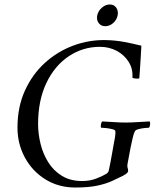

<svg xmlns="http://www.w3.org/2000/svg" viewBox="-20 -829 720 857"><path d="M414 -760Q418 -780 434.5 -794.5Q451 -809 470 -809Q489 -809 499 -794.5Q509 -780 505 -760Q501 -740 485 -726Q469 -712 450 -712Q431 -712 420.5 -726Q410 -740 414 -760ZM571 -482Q574 -521 554.5 -552.5Q535 -584 501 -602Q467 -620 426 -620Q350 -620 287 -578Q224 -536 187 -458.5Q150 -381 150 -275Q150 -232 161 -187Q172 -142 195.5 -104.5Q219 -67 256.5 -44Q294 -21 347 -21Q382 -21 411 -32.5Q440 -44 456 -54Q465 -61 466 -70Q469 -83 473.5 -107Q478 -131 481.5 -151Q485 -171 485 -171Q485 -173 486 -177Q490 -197 493 -214.5Q496 -232 495 -243Q495 -249 481 -252.5Q467 -256 452 -257.5Q437 -259 431 -259Q429 -263 430.5 -273Q432 -283 436 -287Q464 -286 489.5 -284Q515 -282 541 -282Q567 -282 593.5 -284Q620 -286 648 -287Q651 -283 650 -273Q649 -263 645 -259Q640 -259 625.5 -257.5Q611 -256 598 -252.5Q585 -249 582 -243Q576 -231 572 -212Q568 -193 563 -171L550 -102Q548 -92 548.5 -86Q549 -80 551 -75Q552 -69 552 -66Q552 -62 547.5 -57Q543 -52 530 -45Q508 -34 481 -21.5Q454 -9 415 -0.5Q376 8 316 8Q241 8 182.5 -28.5Q124 -65 91 -126Q58 -187 58 -259Q58 -351 91 -424Q124 -497 180 -548Q236 -599 307 -625.5Q378 -652 454 -650Q497 -649 536 -641.5Q575 -634 611 -625Q610 -608 608.5 -579.5Q607 -551 605 -524Q603 -497 602 -482Q602 -478 594 -478Q590 -478 583.5 -478.5Q577 -479 571 -482Z"/></svg>

Font: Amiri
Style: Italic
Weight: 400
Italic angle: 10°
Designer: Khaled Hosny
Version: Version 0.113